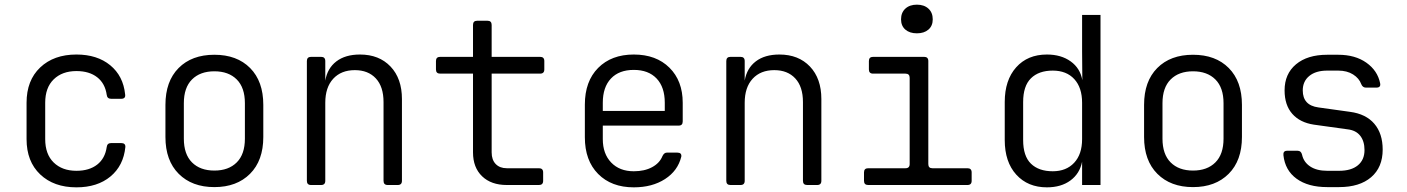

<svg xmlns="http://www.w3.org/2000/svg" viewBox="-20 -794 6040 824"><path d="M308 10Q211 10 152.5 -45.5Q94 -101 94 -197V-353Q94 -449 152.5 -504.5Q211 -560 308 -560Q397 -560 453 -514Q509 -468 517 -389Q520 -370 500 -370H457Q440 -370 438 -387Q431 -436 397 -462.5Q363 -489 308 -489Q247 -489 210.5 -453.5Q174 -418 174 -353V-197Q174 -132 210.5 -96.5Q247 -61 308 -61Q363 -61 397 -87.5Q431 -114 438 -163Q440 -180 457 -180H500Q519 -180 518 -163Q510 -83 454 -36.5Q398 10 308 10Z M900 9Q804 9 747 -48Q690 -105 690 -206V-344Q690 -445 746.5 -502Q803 -559 900 -559Q997 -559 1053.5 -502Q1110 -445 1110 -344V-206Q1110 -105 1053 -48Q996 9 900 9ZM900 -62Q961 -62 996 -97Q1031 -132 1031 -199V-351Q1031 -418 996 -453Q961 -488 900 -488Q839 -488 804 -453Q769 -418 769 -351V-199Q769 -132 804 -97Q839 -62 900 -62Z M1315 0Q1297 0 1297 -18V-532Q1297 -550 1315 -550H1358Q1376 -550 1376 -532V-448Q1385 -501 1423.5 -530.5Q1462 -560 1525 -560Q1607 -560 1656 -508.5Q1705 -457 1705 -369V-18Q1705 0 1687 0H1644Q1626 0 1626 -18V-356Q1626 -422 1593 -457.5Q1560 -493 1503 -493Q1444 -493 1410 -456Q1376 -419 1376 -353V-18Q1376 0 1358 0Z M2155 0Q2088 0 2049 -37.5Q2010 -75 2010 -140V-478H1869Q1851 -478 1851 -496V-532Q1851 -550 1869 -550H2010V-687Q2010 -705 2028 -705H2072Q2090 -705 2090 -687V-550H2298Q2316 -550 2316 -532V-496Q2316 -478 2298 -478H2090V-140Q2090 -108 2107.5 -90Q2125 -72 2155 -72H2293Q2311 -72 2311 -54V-18Q2311 0 2293 0Z M2700 10Q2604 10 2547 -47.5Q2490 -105 2490 -205V-345Q2490 -445 2547 -502.5Q2604 -560 2700 -560Q2796 -560 2853 -503.5Q2910 -447 2910 -353V-273Q2910 -255 2893 -255H2567V-197Q2567 -134 2603 -96.5Q2639 -59 2700 -59Q2746 -59 2778.5 -76.5Q2811 -94 2823 -124Q2830 -139 2842 -139H2887Q2906 -139 2904 -122Q2889 -61 2834 -25.5Q2779 10 2700 10ZM2567 -318H2833V-353Q2833 -420 2798 -457Q2763 -494 2700 -494Q2637 -494 2602 -457Q2567 -420 2567 -353Z M3115 0Q3097 0 3097 -18V-532Q3097 -550 3115 -550H3158Q3176 -550 3176 -532V-448Q3185 -501 3223.5 -530.5Q3262 -560 3325 -560Q3407 -560 3456 -508.5Q3505 -457 3505 -369V-18Q3505 0 3487 0H3444Q3426 0 3426 -18V-356Q3426 -422 3393 -457.5Q3360 -493 3303 -493Q3244 -493 3210 -456Q3176 -419 3176 -353V-18Q3176 0 3158 0Z M3706 0Q3688 0 3688 -18V-54Q3688 -72 3706 -72H3866Q3884 -72 3884 -90V-460Q3884 -478 3866 -478H3727Q3709 -478 3709 -496V-532Q3709 -550 3727 -550H3946Q3964 -550 3964 -532V-90Q3964 -72 3981 -72H4132Q4150 -72 4150 -54V-18Q4150 0 4132 0ZM3915 -651Q3884 -651 3865.5 -667Q3847 -683 3847 -711Q3847 -740 3865.5 -757Q3884 -774 3915 -774Q3946 -774 3964.5 -757Q3983 -740 3983 -711Q3983 -683 3964.5 -667Q3946 -651 3915 -651Z M4473 10Q4391 10 4341.5 -44.5Q4292 -99 4292 -193V-356Q4292 -450 4341 -505Q4390 -560 4473 -560Q4534 -560 4575 -530.5Q4616 -501 4625 -450L4624 -573V-730H4703V0H4624V-100Q4614 -49 4574 -19.5Q4534 10 4473 10ZM4498 -59Q4556 -59 4590 -95.5Q4624 -132 4624 -197V-353Q4624 -418 4590.5 -454.5Q4557 -491 4498 -491Q4438 -491 4404.5 -458Q4371 -425 4371 -356V-193Q4371 -124 4404.5 -91.5Q4438 -59 4498 -59Z M5100 9Q5004 9 4947 -48Q4890 -105 4890 -206V-344Q4890 -445 4946.5 -502Q5003 -559 5100 -559Q5197 -559 5253.5 -502Q5310 -445 5310 -344V-206Q5310 -105 5253 -48Q5196 9 5100 9ZM5100 -62Q5161 -62 5196 -97Q5231 -132 5231 -199V-351Q5231 -418 5196 -453Q5161 -488 5100 -488Q5039 -488 5004 -453Q4969 -418 4969 -351V-199Q4969 -132 5004 -97Q5039 -62 5100 -62Z M5676 9Q5594 9 5544.5 -27Q5495 -63 5488 -128Q5486 -147 5504 -147H5549Q5564 -147 5568 -130Q5575 -98 5603 -79.5Q5631 -61 5676 -61H5727Q5779 -61 5807.5 -84.5Q5836 -108 5836 -150Q5836 -188 5817.5 -211.5Q5799 -235 5763 -239L5619 -259Q5559 -268 5526 -305.5Q5493 -343 5493 -406Q5493 -477 5542 -518Q5591 -559 5676 -559H5723Q5796 -559 5844 -525Q5892 -491 5903 -437Q5907 -418 5887 -418H5842Q5828 -418 5822 -433Q5813 -458 5787 -474.5Q5761 -491 5723 -491H5676Q5627 -491 5599 -468Q5571 -445 5571 -406Q5571 -342 5638 -333L5774 -314Q5842 -305 5878 -263Q5914 -221 5914 -152Q5914 -76 5864.5 -33.5Q5815 9 5727 9Z"/></svg>

Font: Pitagon Sans Mono Light
Style: Regular
Weight: 300
Monospace: yes
Designer: Travis Tran
Foundry: Pitagon
Version: Version 1.001; ttfautohint (v1.8.4.7-5d5b);gftools[0.9.26]